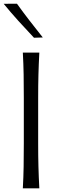

<svg xmlns="http://www.w3.org/2000/svg" viewBox="-27 -1032 334 1052"><path d="M98.1 0Q101.6 -62.5 102.5 -120.1Q103.5 -177.7 103.5 -246.6V-495.6Q103.5 -564.9 102.5 -622.8Q101.6 -680.7 98.1 -743.7H188.5Q185.1 -680.7 183.6 -622.8Q182.1 -564.9 182.1 -495.6V-246.6Q182.1 -177.7 183.6 -120.1Q185.1 -62.5 188.5 0ZM159.2 -825.2Q115.7 -871.1 74 -917.2Q32.2 -963.4 -6.8 -1011.2L65.9 -1011.7Q99.1 -965.3 134.8 -919.2Q170.4 -873 207.5 -826.7Z"/></svg>

Font: Pinar DS1 Regular
Style: Regular
Weight: 400
Designer: Amin Abedi
Version: Version 3.000